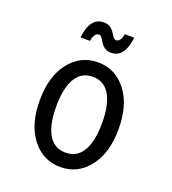

<svg xmlns="http://www.w3.org/2000/svg" viewBox="-137 -848 860 960"><g transform="rotate(20 293.0 -368.0)"><path d="M167 -633.8Q179.2 -744.6 251.5 -744.6Q289.1 -744.6 309.6 -710.4Q327.1 -681.2 336.4 -681.2Q362.8 -681.2 369.6 -724.6H419.9Q407.7 -613.8 335.4 -613.8Q297.9 -613.8 276.9 -651.4Q261.2 -679.2 251.5 -679.2Q225.1 -679.2 217.3 -633.8ZM390.1 -129.9Q415 -181.2 415 -268.6Q415 -356 390.1 -407.2Q359.4 -470.2 293 -470.2Q226.6 -470.2 195.8 -407.2Q170.9 -356 170.9 -268.6Q170.9 -181.2 195.8 -129.9Q226.6 -66.9 293 -66.9Q359.4 -66.9 390.1 -129.9ZM139.6 -68.4Q83 -143.1 83 -268.6Q83 -394 139.6 -468.8Q198.7 -546.9 293 -546.9Q387.2 -546.9 446.3 -468.8Q502.9 -394 502.9 -268.6Q502.9 -143.1 446.3 -68.4Q387.2 9.8 293 9.8Q198.7 9.8 139.6 -68.4Z"/></g></svg>

Font: Consola Mono
Style: Book
Weight: 400
Monospace: yes
Version: Version 2.001